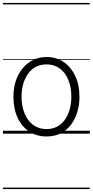

<svg xmlns="http://www.w3.org/2000/svg" viewBox="-20 -905 628 1300"><path d="M295 19Q227 19 176.5 -15Q126 -49 98.5 -109.5Q71 -170 71 -250Q71 -310 87.5 -359Q104 -408 134.5 -444Q165 -480 205.5 -499.5Q246 -519 295 -519Q361 -519 411 -485Q461 -451 489.5 -390.5Q518 -330 518 -250Q518 -203 507.5 -161.5Q497 -120 478 -87Q459 -54 432 -30Q405 -6 370.5 6.5Q336 19 295 19ZM295 -31Q334 -31 364.5 -46.5Q395 -62 417 -91.5Q439 -121 451 -161.5Q463 -202 463 -250Q463 -315 442.5 -364.5Q422 -414 384.5 -441.5Q347 -469 295 -469Q256 -469 225 -453.5Q194 -438 172 -408.5Q150 -379 138 -339Q126 -299 126 -250Q126 -186 146.5 -136.5Q167 -87 205 -59Q243 -31 295 -31ZM0 365H588V375H0ZM0 -20H588V0H0ZM0 -505H588V-500H0ZM0 -885H588V-875H0Z"/></svg>

Font: Playwrite GB J Guides
Style: Regular
Weight: 400
Designer: Veronika Burian, José Scaglione
Foundry: TypeTogether
Version: Version 1.003